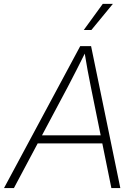

<svg xmlns="http://www.w3.org/2000/svg" viewBox="-40 -964 707 984"><path d="M-19.5 0 371.1 -727.5H426.8L576.7 0H530.8L425.3 -520Q417.5 -558.1 408.9 -604.5Q400.4 -650.9 391.1 -708H403.8Q376 -652.3 352.5 -606Q329.1 -559.6 308.1 -520L31.2 0ZM134.8 -229 141.6 -270.5H505.4L498.5 -229ZM389.2 -810.1 486.8 -944.3H538.6L428.2 -810.1Z"/></svg>

Font: Inter 18pt ExtraLight
Style: Italic
Weight: 250
Italic angle: -9.3988°
Designer: Rasmus Andersson
Foundry: rsms
Version: Version 4.001;git-66647c0bb